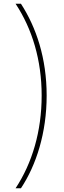

<svg xmlns="http://www.w3.org/2000/svg" viewBox="-20 -852 345 1037"><path d="M64 165H93C176 40 232 -135 232 -336C232 -537 176 -704 93 -832H64C154 -696 205 -527 205 -336C205 -143 154 29 64 165Z"/></svg>

Font: Noto Sans Gurmukhi SemiCondensed Thin
Style: Regular
Weight: 100
Width: 4
Designer: Jelle Bosma - Monotype Design Team
Foundry: Monotype Imaging Inc.
Version: Version 2.004